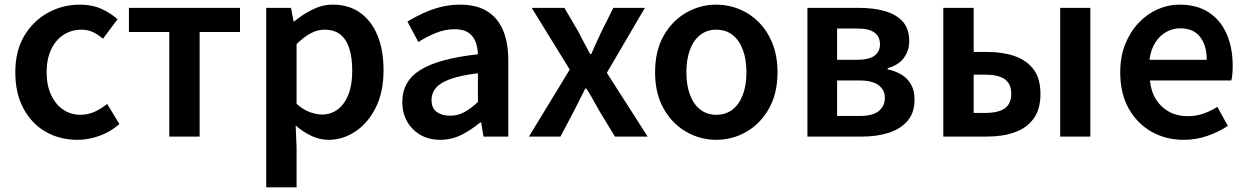

<svg xmlns="http://www.w3.org/2000/svg" viewBox="-20 -589 5378 828"><path d="M314 14Q238 14 177.5 -20.5Q117 -55 81.5 -120.5Q46 -186 46 -277Q46 -370 85 -435Q124 -500 187.5 -534.5Q251 -569 325 -569Q377 -569 417 -551Q457 -533 487 -506L424 -422Q402 -441 380 -451Q358 -461 332 -461Q288 -461 253.5 -438.5Q219 -416 200 -374.5Q181 -333 181 -277Q181 -222 200 -180.5Q219 -139 252 -116.5Q285 -94 327 -94Q360 -94 389 -107.5Q418 -121 442 -141L495 -54Q456 -20 408.5 -3Q361 14 314 14Z M710 0V-451H536V-555H1015V-451H841V0Z M1128 219V-555H1235L1246 -496H1248Q1284 -526 1327 -547.5Q1370 -569 1415 -569Q1485 -569 1534 -533.5Q1583 -498 1608.5 -435Q1634 -372 1634 -286Q1634 -191 1600 -124Q1566 -57 1512 -21.5Q1458 14 1397 14Q1360 14 1324 -2.5Q1288 -19 1255 -48L1259 45V219ZM1369 -95Q1406 -95 1435.5 -116.5Q1465 -138 1482 -180Q1499 -222 1499 -284Q1499 -340 1486.5 -379.5Q1474 -419 1448 -440Q1422 -461 1379 -461Q1349 -461 1320 -445.5Q1291 -430 1259 -399V-141Q1289 -115 1317.5 -105Q1346 -95 1369 -95Z M1879 14Q1830 14 1793.5 -7Q1757 -28 1736 -64.5Q1715 -101 1715 -149Q1715 -239 1793 -287.5Q1871 -336 2041 -355Q2040 -385 2030.5 -409.5Q2021 -434 1999.5 -448.5Q1978 -463 1941 -463Q1899 -463 1860 -447Q1821 -431 1784 -408L1737 -496Q1768 -515 1803.5 -531.5Q1839 -548 1879.5 -558.5Q1920 -569 1964 -569Q2034 -569 2080 -541Q2126 -513 2149 -459.5Q2172 -406 2172 -329V0H2065L2055 -61H2051Q2014 -30 1971 -8Q1928 14 1879 14ZM1921 -90Q1954 -90 1982.5 -105.5Q2011 -121 2041 -149V-273Q1966 -264 1922 -248Q1878 -232 1859.5 -209.5Q1841 -187 1841 -159Q1841 -122 1863.5 -106Q1886 -90 1921 -90Z M2261 0 2437 -289 2273 -555H2414L2475 -451Q2487 -427 2499.5 -403.5Q2512 -380 2525 -356H2530Q2540 -380 2551 -403.5Q2562 -427 2573 -451L2625 -555H2761L2597 -275L2773 0H2632L2565 -110Q2551 -134 2537.5 -159Q2524 -184 2509 -207H2504Q2492 -184 2480 -159.5Q2468 -135 2455 -110L2397 0Z M3069 14Q3000 14 2939.5 -20.5Q2879 -55 2842 -120.5Q2805 -186 2805 -277Q2805 -370 2842 -435Q2879 -500 2939.5 -534.5Q3000 -569 3069 -569Q3121 -569 3168.5 -549.5Q3216 -530 3253 -492.5Q3290 -455 3311.5 -401Q3333 -347 3333 -277Q3333 -186 3296 -120.5Q3259 -55 3198.5 -20.5Q3138 14 3069 14ZM3069 -94Q3110 -94 3139 -116.5Q3168 -139 3183.5 -180.5Q3199 -222 3199 -277Q3199 -333 3183.5 -374.5Q3168 -416 3139 -438.5Q3110 -461 3069 -461Q3029 -461 3000 -438.5Q2971 -416 2955.5 -374.5Q2940 -333 2940 -277Q2940 -222 2955.5 -180.5Q2971 -139 3000 -116.5Q3029 -94 3069 -94Z M3462 0V-555H3686Q3748 -555 3796.5 -541Q3845 -527 3873 -496Q3901 -465 3901 -411Q3901 -371 3878 -339.5Q3855 -308 3808 -295V-290Q3842 -283 3868 -267Q3894 -251 3909 -224.5Q3924 -198 3924 -159Q3924 -103 3894 -68Q3864 -33 3813 -16.5Q3762 0 3698 0ZM3590 -331H3674Q3728 -331 3751.5 -349Q3775 -367 3775 -398Q3775 -430 3752 -448Q3729 -466 3677 -466H3590ZM3590 -89H3689Q3744 -89 3770 -110.5Q3796 -132 3796 -168Q3796 -201 3769 -221.5Q3742 -242 3685 -242H3590Z M4048 0V-555H4179V-365H4237Q4304 -365 4356 -347Q4408 -329 4437.5 -289.5Q4467 -250 4467 -184Q4467 -118 4437.5 -77.5Q4408 -37 4356 -18.5Q4304 0 4237 0ZM4179 -102H4228Q4286 -102 4313.5 -122Q4341 -142 4341 -185Q4341 -227 4313.5 -247Q4286 -267 4228 -267H4179ZM4552 0V-555H4682V0Z M5085 14Q5008 14 4946 -21Q4884 -56 4847.5 -121Q4811 -186 4811 -277Q4811 -345 4832.5 -398.5Q4854 -452 4890.5 -490.5Q4927 -529 4972.5 -549Q5018 -569 5067 -569Q5142 -569 5193 -535.5Q5244 -502 5270 -442.5Q5296 -383 5296 -305Q5296 -286 5294.5 -269.5Q5293 -253 5290 -242H4939Q4944 -193 4966 -159Q4988 -125 5022.5 -106.5Q5057 -88 5102 -88Q5137 -88 5168 -98.5Q5199 -109 5230 -128L5275 -46Q5236 -20 5187 -3Q5138 14 5085 14ZM4937 -331H5184Q5184 -394 5155 -430.5Q5126 -467 5069 -467Q5038 -467 5010 -451.5Q4982 -436 4962.5 -406Q4943 -376 4937 -331Z"/></svg>

Font: Noto Sans KR SemiBold
Style: Regular
Weight: 600
Designer: Ryoko NISHIZUKA  (kana, bopomofo & ideographs); Paul D. Hunt (Latin, Greek & Cyrillic); Sandoll Communications , Soo-you
Foundry: Adobe
Version: Version 2.004-H2;hotconv 1.0.118;makeotfexe 2.5.65603